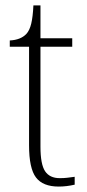

<svg xmlns="http://www.w3.org/2000/svg" viewBox="-20 -677 319 707"><path d="M196 10Q138 10 112.5 -23.5Q87 -57 87 -142V-505H16V-528Q56 -530 77 -552Q89 -565 95 -590Q101 -615 103 -657H129V-536H246V-505H129V-137Q129 -72 146 -46.5Q163 -21 200 -21Q216 -21 228 -22.5Q240 -24 255 -26V3Q225 10 196 10Z"/></svg>

Font: Noto Serif Lao SemiCondensed ExtraLight
Style: Regular
Weight: 200
Width: 4
Designer: Monotype Design Team
Foundry: Monotype Imaging Inc.
Version: Version 2.003; ttfautohint (v1.8.4.7-5d5b)